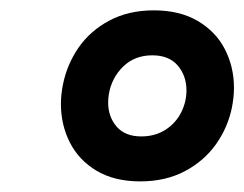

<svg xmlns="http://www.w3.org/2000/svg" viewBox="-20 -748 472 371"><path d="M97.7 -547.4Q97.7 -564.9 101.6 -584.5Q109.4 -623.5 131.8 -656Q154.3 -688.5 191.4 -708.3Q228.5 -728 277.3 -728Q327.1 -728 362.1 -707.5Q397 -687 414.6 -652.8Q432.1 -618.7 432.1 -578.1Q432.1 -561 428.2 -540.5Q420.4 -502 397.5 -469.5Q374.5 -437 337.2 -417.2Q299.8 -397.5 251 -397.5Q201.2 -397.5 166.7 -418Q132.3 -438.5 115 -472.7Q97.7 -506.8 97.7 -547.4ZM340.3 -573.2Q340.3 -601.6 323.5 -621.3Q306.6 -641.1 274.4 -641.1Q240.2 -641.1 218 -619.4Q195.8 -597.7 190.4 -566.4Q189 -558.6 189 -549.8Q189 -522.5 205.3 -503.4Q221.7 -484.4 252.9 -484.4Q279.8 -484.4 299.8 -497.3Q319.8 -510.3 330.1 -530.8Q340.3 -551.3 340.3 -573.2Z"/></svg>

Font: Reddit Sans Chocolate ExBold
Style: Italic
Weight: 800
Italic angle: -11.25°
Designer: Stephen Hutchings
Version: Version 1.013